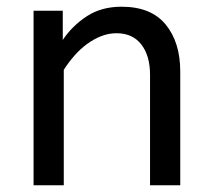

<svg xmlns="http://www.w3.org/2000/svg" viewBox="-20 -552 632 572"><path d="M167 -433Q195 -475 238.5 -503.5Q282 -532 342 -532Q430 -532 473.5 -479Q517 -426 517 -339V0H427V-329Q427 -386 401 -419.5Q375 -453 327 -453Q304 -453 282 -444.5Q260 -436 239.5 -421Q219 -406 201.5 -386Q184 -366 170 -344V0H80V-520H167Z"/></svg>

Font: ABeeZee
Style: Regular
Weight: 400
Designer: Anja Meiners
Foundry: Anja Meiners
Version: Version 1.001